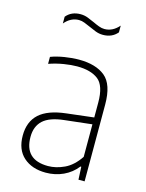

<svg xmlns="http://www.w3.org/2000/svg" viewBox="-116 -828 689 906"><g transform="rotate(15 229.0 -374.5)"><path d="M197 8Q129.5 8 88.5 -28.5Q47.5 -65 47.5 -133.5Q47.5 -201.5 89.2 -239.5Q131 -277.5 219.5 -287.5L351.5 -303V-375.5Q351.5 -458.5 315 -486.8Q278.5 -515 211.5 -515Q183 -515 147.5 -509.2Q112 -503.5 75.5 -491V-525Q104.5 -536 141.8 -542Q179 -548 212 -548Q294.5 -548 340 -510.8Q385.5 -473.5 385.5 -375V0H355.5L352.5 -62.5H348.5Q322 -28.5 282.5 -10.2Q243 8 197 8ZM84.5 -137Q84.5 -25 199.5 -25Q238.5 -25 279 -44Q319.5 -63 351.5 -110.5V-269.5L218.5 -254.5Q148 -247 116.2 -217.8Q84.5 -188.5 84.5 -137ZM289.5 -690Q270.5 -690 253 -696.8Q235.5 -703.5 219.5 -711Q205 -717.5 191 -723Q177 -728.5 163.5 -728.5Q123.5 -728.5 93.5 -693V-726Q119 -757 163.5 -757Q182.5 -757 200 -750.2Q217.5 -743.5 233.5 -736Q248 -729 262 -723.8Q276 -718.5 289.5 -718.5Q329.5 -718.5 360 -754V-721Q334 -690 289.5 -690Z"/></g></svg>

Font: Encode Sans Semi Condensed Thin
Style: Regular
Weight: 100
Width: 4
Designer: Multiple Designers
Foundry: Impallari Type
Version: Version 3.000; ttfautohint (v1.8.3) -l 8 -r 50 -G 200 -x 14 